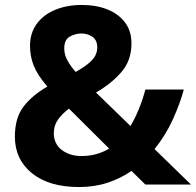

<svg xmlns="http://www.w3.org/2000/svg" viewBox="-20 -744 790 774"><path d="M310 -724Q368 -724 413 -706Q458 -688 484 -653.5Q510 -619 510 -569Q510 -500 469 -453Q428 -406 367 -371L506 -236Q526 -270 541 -307.5Q556 -345 566 -383H721Q706 -327 677 -263Q648 -199 603 -143L750 0H566L510 -55Q467 -25 414 -7.5Q361 10 299 10Q177 10 108.5 -46Q40 -102 40 -193Q40 -269 75 -314.5Q110 -360 171 -395Q132 -440 116.5 -478Q101 -516 101 -559Q101 -610 127.5 -647Q154 -684 201.5 -704Q249 -724 310 -724ZM309 -609Q284 -609 261.5 -596.5Q239 -584 239 -549Q239 -524 251.5 -501Q264 -478 285 -454Q327 -477 349.5 -500Q372 -523 372 -553Q372 -583 352 -596Q332 -609 309 -609ZM258 -306Q230 -285 213.5 -261.5Q197 -238 197 -207Q197 -164 229 -139.5Q261 -115 309 -115Q341 -115 369 -123Q397 -131 420 -145Z"/></svg>

Font: Noto Sans Duployan
Style: Bold
Weight: 700
Designer: David Corbett
Foundry: David Corbett
Version: Version 3.001